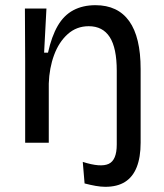

<svg xmlns="http://www.w3.org/2000/svg" viewBox="-20 -550 631 740"><path d="M386 170Q369 170 349 166.5Q329 163 306 157L299 74Q368 96 399 81.5Q430 67 430 7V-22H522V0Q522 56 507 94Q492 132 462 151Q432 170 386 170ZM77 0V-315L76 -517H159L150 -347H165Q179 -410 202.5 -450.5Q226 -491 262.5 -510.5Q299 -530 348 -530Q434 -530 478 -468.5Q522 -407 522 -284V0H430V-277Q430 -365 403 -407Q376 -449 322 -449Q275 -449 241 -418.5Q207 -388 188.5 -338Q170 -288 168 -228V0Z"/></svg>

Font: Bricolage Grotesque 20pt
Style: Regular
Weight: 400
Version: Version 1.001;gftools[0.9.33.dev8+g029e19f]